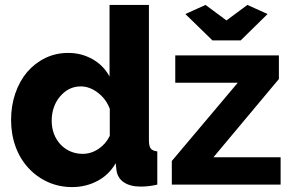

<svg xmlns="http://www.w3.org/2000/svg" viewBox="-20 -750 1188 780"><path d="M450 -87 453 -60Q457 -27 483 -9.5Q509 8 551 8Q586 8 619 0V-135Q600 -137 592.5 -146.5Q585 -156 585 -180V-730H425V-439Q401 -484 356 -509.5Q311 -535 257 -535Q207 -535 164.5 -514.5Q122 -494 90 -457Q59 -420 42 -370Q25 -320 25 -263Q25 -205 43 -155Q61 -105 95 -68Q129 -31 174.5 -10.5Q220 10 273 10Q329 10 376 -15Q423 -40 450 -87ZM843 -586H958L1067 -693L985 -730L900 -667L815 -730L733 -693ZM1120 0V-111H847L1113 -429V-525H692V-414H946L678 -96V0ZM226 -163Q190 -202 190 -260Q190 -288 198.5 -313Q207 -338 223 -357Q258 -399 308 -399Q344 -399 377.5 -373.5Q411 -348 426 -308V-198Q410 -165 380 -145Q350 -125 316 -125Q289 -125 266 -135Q243 -145 226 -163Z"/></svg>

Font: RT Raleway ExtraBold
Style: Regular
Weight: 400
Designer: Matt McInerney, Pablo Impallari, Rodrigo Fuenzalida — Edited by Milan Moffatt in April 2016
Foundry: Matt McInerney, Pablo Impallari, Rodrigo Fuenzalida — Edited by Milan Moffatt in April 2016
Version: Version 3.001